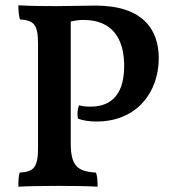

<svg xmlns="http://www.w3.org/2000/svg" viewBox="-20 -699 652 722"><path d="M321 -298C306 -298 291 -299 277 -303C271 -288 270 -271 273 -253C291 -246 315 -242 343 -242C497 -242 577 -355 577 -480C577 -588 517 -678 339 -678C312 -678 230 -676 192 -676C157 -676 104 -676 49 -679C49 -657 51 -640 55 -626C109 -622 123 -606 123 -533V-144C123 -70 108 -53 54 -50C50 -37 49 -20 49 3C80 1 149 0 202 0C255 0 314 1 347 3C347 -17 346 -36 341 -50C272 -54 246 -74 246 -161V-618C267 -623 281 -624 294 -624C402 -624 447 -554 447 -451C447 -330 385 -298 321 -298Z"/></svg>

Font: Vollkorn Semibold
Style: Regular
Weight: 600
Designer: Friedrich Althausen
Foundry: Friedrich Althausen
Version: Version 4.015;PS 004.015;hotconv 1.0.88;makeotf.lib2.5.64775